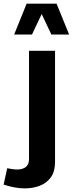

<svg xmlns="http://www.w3.org/2000/svg" viewBox="-98 -811 399 1052"><path d="M280.8 -621.6H183.6L130.4 -733.9L77.1 -621.6H-20.5L47.9 -791H211.9ZM-78.1 200.7 -58.6 110.8Q-47.4 113.3 -32 115.5Q-16.6 117.7 -3.4 117.7Q25.9 117.7 43.5 103.8Q61 89.8 61 60.5V-532.7H203.6V76.7Q203.6 128.4 180.9 160.2Q158.2 191.9 120.4 206.5Q82.5 221.2 37.1 221.2Q7.3 221.2 -22.2 215.1Q-51.8 209 -78.1 200.7Z"/></svg>

Font: Estedad-FD Bold
Style: Regular
Weight: 700
Designer: Amin Abedi
Version: Version 7.3